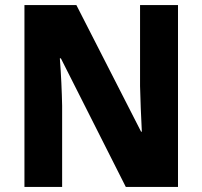

<svg xmlns="http://www.w3.org/2000/svg" viewBox="-20 -734 795 754"><path d="M679 0V-714H530V-396C531 -344 534 -279 537 -217H534L280 -714H76V0H224V-319C223 -372 220 -441 215 -505H219L474 0Z"/></svg>

Font: Noto Sans Myanmar SemiCondensed ExtraBold
Style: Regular
Weight: 800
Width: 4
Designer: Monotype Design Team
Foundry: Monotype Imaging Inc.
Version: Version 2.107